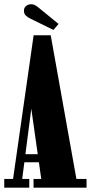

<svg xmlns="http://www.w3.org/2000/svg" viewBox="-22 -862 418 882"><path d="M-2.5 0V-40H38L132.5 -700H211L329 -40H375.5V0H132V-40H167.5L121 -368H122.5L80 -40H112.5V0ZM74.5 -116.5V-153.5H174.5V-116.5ZM223.5 -724.5 118.5 -776Q103 -783.5 95.5 -791.5Q88 -799.5 88 -813.5Q88 -826 97.5 -834.2Q107 -842.5 121 -842.5Q132 -842.5 139.2 -838.2Q146.5 -834 154 -828L247 -752Z"/></svg>

Font: Imbue Thin 10pt Black
Style: Regular
Weight: 900
Version: Version 1.102